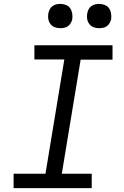

<svg xmlns="http://www.w3.org/2000/svg" viewBox="-20 -968 640 988"><path d="M50 0V-74H214L311 -662H157V-735H559V-661H395L298 -74H452V0ZM490 -823Q475 -823 461.5 -828Q448 -833 439.5 -844.5Q431 -856 428.5 -870.5Q426 -885 429 -900Q431 -910 436 -920Q441 -930 450 -936.5Q459 -943 469.5 -945.5Q480 -948 490 -948Q505 -948 519 -942.5Q533 -937 541 -925.5Q549 -914 551.5 -899.5Q554 -885 552 -870Q550 -860 544.5 -850Q539 -840 530 -833.5Q521 -827 510.5 -825Q500 -823 490 -823ZM290 -823Q275 -823 261.5 -828Q248 -833 239.5 -844.5Q231 -856 228.5 -870.5Q226 -885 229 -900Q231 -910 236 -920Q241 -930 250 -936.5Q259 -943 269.5 -945.5Q280 -948 290 -948Q305 -948 319 -942.5Q333 -937 341 -925.5Q349 -914 351.5 -899.5Q354 -885 352 -870Q350 -860 344.5 -850Q339 -840 330 -833.5Q321 -827 310.5 -825Q300 -823 290 -823Z"/></svg>

Font: Iosevka Slab Extended
Style: Italic
Weight: 400
Width: 7
Italic angle: -9°
Monospace: yes
Designer: Belleve Invis
Foundry: Belleve Invis
Version: Version 11.1.0; ttfautohint (v1.8.3)